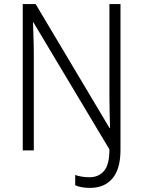

<svg xmlns="http://www.w3.org/2000/svg" viewBox="-20 -734 699 937"><path d="M419 183Q397 183 378 179.5Q359 176 347 170V120Q361 125 379 128Q397 131 417 131Q461 131 487.5 100.5Q514 70 514 -5L143 -625H141Q142 -591 143.5 -549.5Q145 -508 145 -465V0H91V-714H154L514 -110H517Q516 -145 515 -187Q514 -229 514 -267V-714H568V-2Q568 90 529 136.5Q490 183 419 183Z"/></svg>

Font: Noto Sans Georgian SemiCondensed Light
Style: Regular
Weight: 300
Width: 4
Designer: Monotype Design Team, Akaki Razmadze
Foundry: Google LLC
Version: Version 2.005; ttfautohint (v1.8.4.7-5d5b)